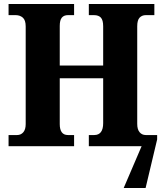

<svg xmlns="http://www.w3.org/2000/svg" viewBox="-20 -734 817 964"><path d="M23 0V-56H66Q85 -56 97 -70Q109 -84 109 -111V-601Q109 -633 94.5 -645.5Q80 -658 59 -658H23V-714H352V-658H321Q301 -658 290.5 -645.5Q280 -633 280 -604V-405H498V-602Q498 -633 486.5 -645.5Q475 -658 452 -658H426V-714H755V-658H712Q693 -658 681 -645.5Q669 -633 669 -602V-112Q669 -84 681 -70Q693 -56 712 -56H755H769V-34L711 210H601L691 0H426V-56H453Q498 -56 498 -116V-341H280V-111Q280 -56 321 -56H352V0Z"/></svg>

Font: Noto Serif SemiCondensed ExtraBold
Style: Regular
Weight: 800
Width: 4
Designer: Monotype Design Team
Foundry: Monotype Imaging Inc.
Version: Version 2.015